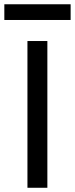

<svg xmlns="http://www.w3.org/2000/svg" viewBox="-48 -888 354 908"><path d="M-27.5 -867.8H286V-793.5H-27.5ZM81.8 0V-694H176V0Z"/></svg>

Font: Outfit Thin
Style: Regular
Weight: 100
Designer: Rodrigo Fuenzalida
Foundry: fragTYPE
Version: Version 1.100;gftools[0.9.27]